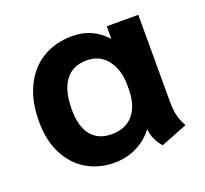

<svg xmlns="http://www.w3.org/2000/svg" viewBox="-94 -606 775 726"><g transform="rotate(-20 293.0 -242.5)"><path d="M35 -234Q35 -315 63.5 -374Q92 -433 143.5 -464Q195 -495 264 -495Q345 -495 399 -434V-485H526V-136Q526 -101 532 -78Q538 -55 551 -32L444 10Q414 -23 410 -65H408Q380 -29 339.5 -9.5Q299 10 251 10Q189 10 140 -19Q91 -48 63 -103Q35 -158 35 -234ZM396 -233V-251Q396 -309 366.5 -349.5Q337 -390 282 -390Q226 -390 196.5 -350Q167 -310 167 -234Q167 -166 195.5 -130.5Q224 -95 278 -95Q336 -95 366 -132.5Q396 -170 396 -233Z"/></g></svg>

Font: Niramit
Style: Bold
Weight: 700
Designer: Katatrad Aksorn Co.,Ltd.
Foundry: Cadson Demak Co.,Ltd.
Version: Version 1.001; ttfautohint (v1.6)